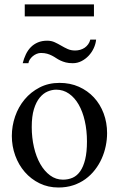

<svg xmlns="http://www.w3.org/2000/svg" viewBox="-20 -836 540 871"><path d="M465.8 -231.9Q465.8 -203.1 459.7 -173.6Q453.6 -144 441.4 -116.7Q429.2 -89.4 410.6 -65.4Q392.1 -41.5 367.7 -23.7Q343.3 -5.9 312.5 4.4Q281.7 14.6 245.1 14.6Q198.2 14.6 159.4 -4.4Q120.6 -23.4 92.5 -55.7Q64.5 -87.9 49.1 -130.4Q33.7 -172.9 33.7 -219.2Q33.7 -264.6 48.6 -307.9Q63.5 -351.1 91.6 -384.8Q119.6 -418.5 159.7 -439.2Q199.7 -460 250 -460Q298.3 -460 337.9 -442.4Q377.4 -424.8 406 -394Q434.6 -363.3 450.2 -321.5Q465.8 -279.8 465.8 -231.9ZM374.5 -194.3Q374.5 -244.1 364.7 -287.1Q355 -330.1 336.9 -361.6Q318.8 -393.1 293 -411.1Q267.1 -429.2 234.9 -429.2Q215.8 -429.2 196 -420.9Q176.3 -412.6 160.2 -393.1Q144 -373.5 134 -341.1Q124 -308.6 124 -259.8Q124 -211.9 134 -168.5Q144 -125 162.6 -92.3Q181.2 -59.6 207.3 -40.3Q233.4 -21 265.6 -21Q290 -21 310.1 -30Q330.1 -39.1 344.2 -59.6Q358.4 -80.1 366.5 -113.3Q374.5 -146.5 374.5 -194.3ZM416 -656.2Q414.1 -636.2 405 -616.9Q396 -597.7 381.8 -582.8Q367.7 -567.9 349.4 -558.6Q331.1 -549.3 310.1 -549.3Q292 -549.3 278.6 -552.7Q265.1 -556.2 254.4 -561.3Q243.7 -566.4 234.6 -572.5Q225.6 -578.6 215.6 -583.7Q205.6 -588.9 193.6 -592.3Q181.6 -595.7 165.5 -595.7Q155.8 -595.7 146 -591.6Q136.2 -587.4 128.4 -580.8Q120.6 -574.2 115.2 -565.9Q109.9 -557.6 108.9 -549.3H83Q88.4 -570.8 97.4 -589.6Q106.4 -608.4 119.9 -622.1Q133.3 -635.7 151.9 -643.6Q170.4 -651.4 193.8 -651.4Q212.9 -651.4 227.8 -644.5Q242.7 -637.7 257.1 -629.2Q271.5 -620.6 286.6 -613.8Q301.8 -606.9 320.8 -606.9Q332.5 -606.9 343.8 -610.1Q355 -613.3 364.3 -619.6Q373.5 -626 380.1 -635.3Q386.7 -644.5 389.6 -656.2ZM92.3 -761.7V-815.9H406.2V-761.7Z"/></svg>

Font: Doulos SIL Phon
Style: Regular
Weight: 400
Designer: Walt Agee, Victor Gaultney, Peter Martin, Debbi Hosken, Becca Hirsbrunner
Foundry: SIL International
Version: Version 5.000